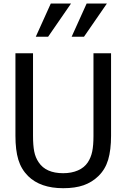

<svg xmlns="http://www.w3.org/2000/svg" viewBox="-20 -1020 696 1056"><path d="M370.6 -1000.5 244.6 -817.9H176.8L259.3 -1000.5ZM567.9 -1000.5 441.9 -817.9H374L456.5 -1000.5ZM134.3 -51.8Q96.7 -89.4 80.8 -141.8Q64.9 -194.3 64.9 -273.4V-727.1H161.6V-273.4Q161.6 -220.7 168.2 -187Q174.8 -153.3 192.9 -127Q232.4 -67.4 327.6 -67.4Q373.5 -67.4 408.7 -82.8Q443.8 -98.1 462.9 -127Q480.5 -153.8 487.3 -187.3Q494.1 -220.7 494.1 -271V-727.1H590.8V-273.4Q590.8 -195.3 575 -141.8Q559.1 -88.4 521.5 -51.8Q486.3 -17.6 439.9 -1.2Q393.6 15.1 327.6 15.1Q202.1 15.1 134.3 -51.8Z"/></svg>

Font: SG Kara Bold
Style: Regular
Weight: 400
Designer: Damoon Khanjanzadeh
Version: Version 1.000